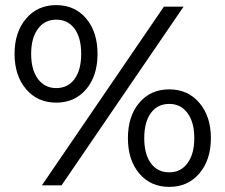

<svg xmlns="http://www.w3.org/2000/svg" viewBox="-20 -726 883 752"><path d="M37 -515Q37 -600 82 -653Q127 -706 200 -706Q273 -706 317.5 -653.5Q362 -601 362 -515Q362 -429 317.5 -376.5Q273 -324 200 -324Q127 -324 82 -377Q37 -430 37 -515ZM622 -700H699L221 0H144ZM298 -515Q298 -578 272 -613.5Q246 -649 200 -649Q155 -649 128.5 -613Q102 -577 102 -515Q102 -453 128.5 -417Q155 -381 200 -381Q246 -381 272 -416.5Q298 -452 298 -515ZM481 -185Q481 -271 525.5 -323.5Q570 -376 643 -376Q716 -376 761 -323Q806 -270 806 -185Q806 -100 761 -47Q716 6 643 6Q570 6 525.5 -46.5Q481 -99 481 -185ZM741 -185Q741 -247 714.5 -283Q688 -319 643 -319Q597 -319 571 -283.5Q545 -248 545 -185Q545 -122 571 -86.5Q597 -51 643 -51Q688 -51 714.5 -87Q741 -123 741 -185Z"/></svg>

Font: Montserrat Alternates Medium
Style: Regular
Weight: 500
Designer: Julieta Ulanovsky
Foundry: Julieta Ulanovsky
Version: Version 7.200